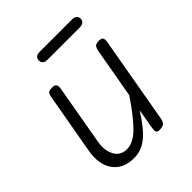

<svg xmlns="http://www.w3.org/2000/svg" viewBox="-187 -779 906 906"><g transform="rotate(-45 265.5 -326.0)"><path d="M187.5 9Q114 9 79.5 -39.5Q45 -88 59.5 -169.5L114 -476Q115 -482 119.5 -491.2Q124 -500.5 147.5 -500.5Q166.5 -500.5 170.8 -491Q175 -481.5 173.5 -473L120 -167.5Q111 -116 130 -80.2Q149 -44.5 192.5 -44.5Q234 -44.5 278 -88Q322 -131.5 379.5 -217.5L424.5 -472Q425.5 -477.5 430.8 -489Q436 -500.5 459 -500.5Q478.5 -500.5 482.2 -491.5Q486 -482.5 484.5 -474L407 -33.5Q405 -21.5 400.2 -14Q395.5 -6.5 387 -3.2Q378.5 0 365 0Q351 0 347.2 -7Q343.5 -14 346.5 -31L364 -132.5Q315.5 -55 275 -23Q234.5 9 187.5 9ZM226.5 -608.5Q208 -608.5 200.8 -616.2Q193.5 -624 193.5 -635Q193.5 -646 200.8 -653.5Q208 -661 226.5 -661H440Q458 -661 465.5 -653.5Q473 -646 473 -635Q473 -624.5 465.2 -616.5Q457.5 -608.5 440 -608.5Z"/></g></svg>

Font: Edu VIC WA NT Hand Pre
Style: Regular
Weight: 400
Designer: Tina and Corey Anderson, Eben Sorkin, Mirko Velimirovic
Foundry: Google for Education
Version: Version 1.000